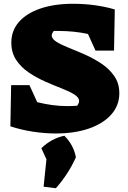

<svg xmlns="http://www.w3.org/2000/svg" viewBox="-20 -693 678 1017"><path d="M276 14Q217 14 154.5 4.5Q92 -5 35 -24L39 -242H136L177 -152Q216 -142 256 -136.5Q296 -131 336 -131Q363 -131 389 -133Q393 -139 396 -145Q399 -151 399 -158Q399 -177 373 -193Q347 -209 306 -225Q265 -241 219.5 -261Q174 -281 133 -308.5Q92 -336 66 -375Q40 -414 40 -467Q40 -531 80.5 -577Q121 -623 194.5 -648Q268 -673 368 -673Q425 -673 481 -665.5Q537 -658 588 -643L584 -425H486L446 -513Q373 -529 291 -529Q278 -529 265 -529Q254 -516 254 -505Q254 -487 280 -471Q306 -455 346.5 -439Q387 -423 433 -402.5Q479 -382 519.5 -354.5Q560 -327 586 -289Q612 -251 612 -199Q612 -134 569 -86Q526 -38 450.5 -12Q375 14 276 14ZM211 296 226 151 199 92Q253 40 321 26Q370 75 382 140Q343 228 276 304Z"/></svg>

Font: Piazzolla Black
Style: Regular
Weight: 900
Designer: Juan Pablo del Peral
Foundry: Huerta Tipografica
Version: Version 1.330